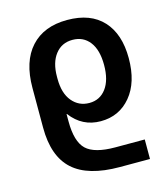

<svg xmlns="http://www.w3.org/2000/svg" viewBox="-113 -619 822 938"><g transform="rotate(-15 298.0 -149.5)"><path d="M64.5 -52.7V-252.9Q64.5 -386.7 129.9 -458.5Q195.3 -530.3 313.5 -530.3Q431.6 -530.3 494.1 -462.4Q556.6 -394.5 556.6 -272.5Q556.6 -150.4 498 -80.1Q439.5 -9.8 345.7 -9.8Q252 -9.8 194.3 -86.9H192.4V-49.8Q192.4 52.7 233.9 92.3Q275.4 131.8 380.9 131.8H529.3V230.5H377Q216.8 230.5 140.6 161.6Q64.5 92.8 64.5 -52.7ZM194.3 -264.6Q194.3 -191.4 228 -150.9Q261.7 -110.4 314.9 -110.4Q368.2 -110.4 399.9 -152.8Q431.6 -195.3 431.6 -271.5Q431.6 -347.7 399.9 -388.7Q368.2 -429.7 313.5 -429.7Q258.8 -429.7 226.6 -388.2Q194.3 -346.7 194.3 -275.4Z"/></g></svg>

Font: GenEi M Gothic v2 Bold
Style: Regular
Weight: 700
Version: Version 2.0